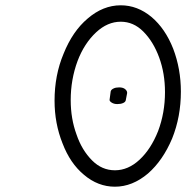

<svg xmlns="http://www.w3.org/2000/svg" viewBox="-20 -699 723 725"><path d="M414 6C458 6 499.7 -10.7 539 -44C576.3 -76.7 606.7 -120.7 630 -176C652 -230.7 663 -289.7 663 -353C663 -410.3 653.3 -464.3 634 -515C614 -565.7 586.7 -605.7 552 -635C516.7 -664.3 478 -679 436 -679C391.3 -679 349.7 -662.3 311 -629C273 -597 242.7 -552.7 220 -496C197.3 -442 186 -383 186 -319C186 -261.7 196 -208 216 -158C235.3 -107.3 262.3 -67.7 297 -39C332.3 -9 371.3 6 414 6ZM414 -56C381.3 -56 352.7 -68.3 328 -93C302 -119 282.3 -151.7 269 -191C254.3 -231 247 -274.3 247 -321C247 -373 255.7 -422.3 273 -469C289.7 -513 313 -549 343 -577C371.7 -603.7 402.7 -617 436 -617C468 -617 496.3 -604.7 521 -580C546.3 -554.7 566.3 -522 581 -482C595.7 -442 603 -398.3 603 -351C603 -299 594.3 -250 577 -204C559 -158.7 535.7 -122.7 507 -96C478.3 -69.3 447.3 -56 414 -56ZM423 -306C431.7 -306 439 -307.3 445 -310C451 -312.7 454.3 -316.3 455 -321L460 -347C460.7 -352.3 458.3 -357.3 453 -362C447.7 -366.7 440 -369 430 -369C421.3 -369 414.3 -367.7 409 -365C403 -362.3 399.3 -358.7 398 -354L394 -324C392.7 -320 395 -316 401 -312C407 -308 414.3 -306 423 -306Z"/></svg>

Font: naYanakamik
Style: Regular
Weight: 500
Designer: Nagarjuna G.,Vikas B.,Ruchir J.,Tushar G.,Vinay J.
Foundry: gnowledge lab
Version: 1.1